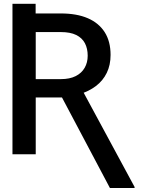

<svg xmlns="http://www.w3.org/2000/svg" viewBox="-20 -797 760 992"><path d="M44.4 -678.7V-777.3H164.1V-678.7ZM44.4 -727.5H294.4Q376.5 -727.5 433.6 -702.9Q490.7 -678.2 521 -630.6Q551.3 -583 551.3 -513.2Q551.3 -460.9 531.7 -420.7Q512.2 -380.4 475.6 -352.5Q439 -324.7 388.2 -309.6L354 -293.5H131.8L131.3 -388.2H294.4Q340.3 -388.2 371.1 -403.8Q401.9 -419.4 417.5 -446.8Q433.1 -474.1 433.1 -508.8Q433.1 -546.4 418.7 -573.7Q404.3 -601.1 373.8 -616.2Q343.3 -631.3 294.4 -631.3H164.6V0H44.4ZM547.9 174.3 285.2 -321.8H410.2L675.3 168.9V174.3Z"/></svg>

Font: Inter 24pt Medium
Style: Regular
Weight: 500
Designer: Rasmus Andersson
Foundry: rsms
Version: Version 4.001;git-66647c0bb